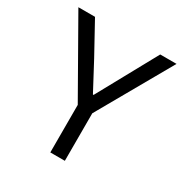

<svg xmlns="http://www.w3.org/2000/svg" viewBox="-162 -829 923 959"><g transform="rotate(30 300.0 -349.0)"><path d="M342 0V-274.1L583.1 -698.2H489L301.8 -356.9H297.9L213.1 -516L112.9 -698.2H17L258.2 -274.1V0Z"/></g></svg>

Font: Margiela Mono
Style: Regular
Weight: 400
Designer: Mike Abbink, Paul van der Laan, Pieter van Rosmalen
Foundry: Bold Monday
Version: Version 2.003 2021